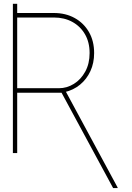

<svg xmlns="http://www.w3.org/2000/svg" viewBox="-20 -795 686 997"><path d="M46.9 -675.8V-775.4H69.3V-675.8ZM46.9 -727.5H259.8Q320.8 -727.5 367.9 -701.4Q415 -675.3 441.9 -628.7Q468.8 -582 468.8 -519.5Q468.8 -467.8 449.5 -425.8Q430.2 -383.8 395.8 -355.5Q361.3 -327.1 315.4 -316.4L309.6 -313.5H57.6V-336.9H286.1Q327.1 -336.9 363.5 -359.4Q399.9 -381.8 422.6 -423.1Q445.3 -464.4 445.3 -519.5Q445.3 -575.7 421.4 -616.9Q397.5 -658.2 355.7 -681.2Q314 -704.1 259.8 -704.1H69.3V0H46.9ZM567.4 181.6 293.9 -324.2H319.3L590.8 178.7V181.6Z"/></svg>

Font: Inter 18pt Thin
Style: Regular
Weight: 250
Designer: Rasmus Andersson
Foundry: rsms
Version: Version 4.001;git-66647c0bb